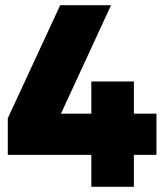

<svg xmlns="http://www.w3.org/2000/svg" viewBox="-20 -720 643 740"><path d="M332 0V-123H10V-264L212 -700H408L215 -282H332V-406H496V-282H583V-123H496V0Z"/></svg>

Font: Geologica Roman Black
Style: Regular
Weight: 900
Designer: Sindre Bremnes, Frode Helland
Foundry: Monokrom Skriftforlag AS
Version: Version 1.010;gftools[0.9.28]